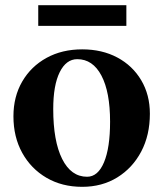

<svg xmlns="http://www.w3.org/2000/svg" viewBox="-20 -707 632 743"><path d="M298 16Q220 16 160 -19Q100 -54 66 -115.5Q32 -177 32 -257Q32 -333 66 -391.5Q100 -450 160 -483Q220 -516 298 -516Q375 -516 434 -484.5Q493 -453 526.5 -396.5Q560 -340 560 -267Q560 -184 526.5 -120.5Q493 -57 434 -20.5Q375 16 298 16ZM317 -23Q359 -23 382.5 -79Q406 -135 406 -236Q406 -351 372.5 -414.5Q339 -478 279 -478Q236 -478 211 -427.5Q186 -377 186 -285Q186 -161 220.5 -92Q255 -23 317 -23ZM128 -607V-687H469V-607Z"/></svg>

Font: Wittgenstein
Style: Bold
Weight: 700
Designer: Jörg Drees
Foundry: Jörg Drees
Version: Version 1.303; ttfautohint (v1.8.4.7-5d5b)